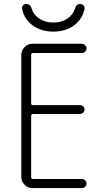

<svg xmlns="http://www.w3.org/2000/svg" viewBox="-20 -952 540 972"><path d="M143.6 0Q120.1 0 104 -17.1Q87.9 -34.2 87.9 -56.6V-672.9Q87.9 -696.3 104.5 -713.4Q121.1 -730.5 143.6 -730.5H393.6Q403.3 -730.5 410.6 -723.6Q418 -716.8 418 -707Q418 -697.3 411.1 -690.4Q404.3 -683.6 393.6 -683.6H147.5Q138.7 -683.6 137.7 -675.8V-428.7Q137.7 -419.9 147.5 -419.9H384.8Q393.6 -419.9 400.9 -413.6Q408.2 -407.2 408.2 -397.9Q408.2 -388.7 400.9 -381.8Q393.6 -375 384.8 -375H147.5Q138.7 -375 137.7 -366.2V-54.7Q137.7 -45.9 147.5 -45.9H393.6Q403.3 -45.9 410.6 -39.6Q418 -33.2 418 -22.9Q418 -12.7 411.1 -6.3Q404.3 0 393.6 0ZM91.8 -909.2Q90.8 -918.9 97.2 -925.3Q103.5 -931.6 114.3 -931.6Q133.8 -931.6 140.6 -908.2Q149.4 -877 179.2 -857.4Q209 -837.9 250 -837.9Q291 -837.9 320.3 -857.4Q349.6 -877 359.4 -908.2Q366.2 -932.6 385.7 -931.6Q395.5 -931.6 402.3 -925.3Q409.2 -918.9 408.2 -909.2Q399.4 -857.4 356.4 -824.7Q313.5 -792 250 -792Q186.5 -792 143.6 -824.7Q100.6 -857.4 91.8 -909.2Z"/></svg>

Font: Rounded Mgen+ 1m light
Style: Regular
Weight: 200
Designer: [Source Han Sans]
Ryoko NISHIZUKA  (kana & ideographs); Paul D. Hunt (Latin, Greek & Cyrillic); Wenlong ZHANG  (bopomofo
Version: Version 1.059.20150602